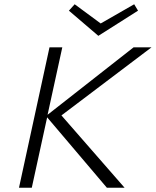

<svg xmlns="http://www.w3.org/2000/svg" viewBox="-20 -880 730 900"><path d="M268 -339 564 0H481L201 -330L129 0H69L212 -658H272L203 -342L606 -658H690ZM627 -830 441 -712 303 -830 330 -860 452 -770 609 -860Z"/></svg>

Font: Ysabeau Semilight
Style: Italic
Weight: 300
Italic angle: -12°
Designer: Christian Thalmann (Catharsis Fonts)
Version: Version 0.003